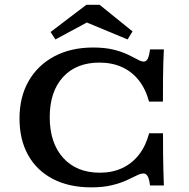

<svg xmlns="http://www.w3.org/2000/svg" viewBox="-20 -784 802 815"><path d="M367.5 11.3Q272.5 11.3 204.1 -24.6Q135.6 -60.5 99.2 -126Q62.8 -191.6 62.8 -281.1Q62.8 -372.2 101.4 -439.7Q140.1 -507.3 210.5 -544.8Q281 -582.3 375.3 -582.3Q425.1 -582.3 461.3 -573.4Q497.5 -564.5 522.6 -552.4Q547.6 -540.3 563.8 -531.5Q579.9 -522.6 590.1 -522.6Q601 -522.6 607.2 -534.9Q613.5 -547.1 616.7 -574.2H675.6Q674 -544.4 673.2 -515.7Q672.4 -487 672 -449Q671.6 -411 671.6 -352.6H612.7Q598.2 -406.3 569.1 -443.2Q540 -480 497.8 -499.2Q455.6 -518.3 402.1 -518.3Q303.5 -518.3 247.3 -456.6Q191.1 -394.9 191.1 -286.7Q191.1 -177.2 248.1 -114Q305.2 -50.9 403.7 -50.9Q456.5 -50.9 498.3 -70.3Q540.1 -89.6 569.4 -126.9Q598.7 -164.2 613.1 -218.3H671.9Q671.9 -165.7 672.3 -127.9Q672.7 -90 673.6 -59.2Q674.4 -28.4 675.6 3.2H616.7Q613.5 -24.6 606.8 -36.1Q600.2 -47.6 588.9 -47.6Q576.7 -47.6 559.4 -38.7Q542.1 -29.8 516.3 -18.1Q490.5 -6.5 454 2.4Q417.4 11.3 367.5 11.3ZM215.2 -616.6 194.8 -648.2 346.5 -763.6H402.9L542.5 -650.7L521.6 -616.6L306.9 -705.8L386 -708.5Z"/></svg>

Font: Playfair 5pt SemiExpanded Light
Style: Regular
Weight: 300
Width: 6
Designer: Claus Eggers Sørensen
Foundry: Claus Eggers Sørensen
Version: Version 2.203